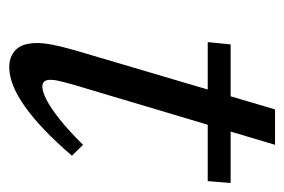

<svg xmlns="http://www.w3.org/2000/svg" viewBox="-120 -486 614 415"><g transform="rotate(90 187.5 -278.0)"><path d="M70.5 -419.5 75.5 -469H375L371 -419.5ZM162.5 -129Q159.5 -118 157 -108.5Q154.5 -99 153.2 -92Q152 -85 152 -80Q152 -70 155.8 -66Q159.5 -62 166.5 -62Q177.5 -62 195.5 -71.2Q213.5 -80.5 238 -100Q262.5 -119.5 292.5 -150L316 -126Q287 -92 260.5 -66.8Q234 -41.5 210 -24.5Q186 -7.5 164.8 1Q143.5 9.5 125 9.5Q101 9.5 86.8 -5Q72.5 -19.5 72.5 -51Q72.5 -64.5 76.2 -84.2Q80 -104 88.5 -133.5L216 -565H292.5Z"/></g></svg>

Font: Newsreader 12pt
Style: Italic
Weight: 400
Italic angle: -17°
Version: Version 1.003